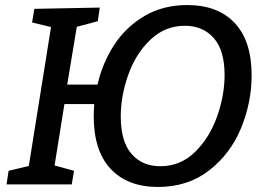

<svg xmlns="http://www.w3.org/2000/svg" viewBox="-20 -730 1054 760"><path d="M976 -432Q976 -324 934 -222.5Q892 -121 808 -55.5Q724 10 605 10Q485 10 418 -61.5Q351 -133 351 -270Q351 -286 353 -318H235L196 -75L273 -54L264 0H6L14 -54L94 -73L182 -623L107 -641L116 -695L375 -700L367 -646L284 -624L246 -395H366Q386 -482 432.5 -553Q479 -624 552.5 -667Q626 -710 721 -710Q842 -710 909 -639Q976 -568 976 -432ZM869 -433Q869 -531 826 -579.5Q783 -628 712 -628Q633 -628 575 -572.5Q517 -517 487.5 -433.5Q458 -350 458 -269Q458 -170 500.5 -121Q543 -72 615 -72Q694 -72 751.5 -128Q809 -184 839 -268Q869 -352 869 -433Z"/></svg>

Font: Bitter Pro Medium
Style: Italic
Weight: 500
Italic angle: -9°
Designer: Sol Matas, and Bitter project Authors
Foundry: Sol Matas
Version: Version 1.010